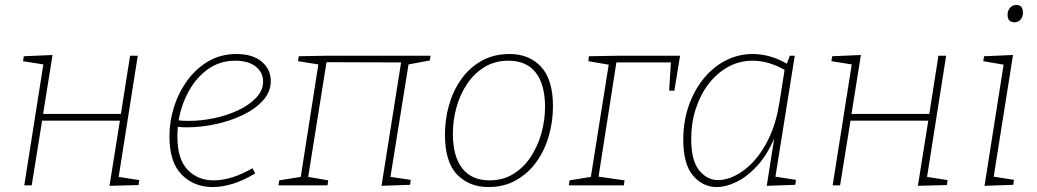

<svg xmlns="http://www.w3.org/2000/svg" viewBox="-20 -748 4184 775"><path d="M78 0 155 -488 73 -501 76 -521 192 -526 154 -288H468L505 -523H536L459 -34L542 -21L539 -1L422 2L464 -261H150L108 0Z M838 7Q763 7 713.5 -43Q664 -93 664 -197Q664 -259 683 -318Q702 -377 737.5 -425Q773 -473 822.5 -501.5Q872 -530 934 -530Q1000 -530 1036.5 -499Q1073 -468 1073 -421Q1073 -378 1042.5 -343.5Q1012 -309 961.5 -284.5Q911 -260 851 -247Q791 -234 733 -234Q723 -234 714.5 -234.5Q706 -235 698 -236Q696 -216 696 -197Q696 -106 737 -63Q778 -20 842 -20Q915 -20 999 -69L1010 -48Q919 7 838 7ZM930 -503Q868 -503 820.5 -469.5Q773 -436 742.5 -381Q712 -326 701 -262Q721 -260 742 -260Q792 -260 844.5 -271Q897 -282 941.5 -303Q986 -324 1014 -353.5Q1042 -383 1042 -419Q1042 -456 1012 -479.5Q982 -503 930 -503Z M1520 2 1599 -496 1298 -497 1224 -34 1305 -20 1302 0H1104L1107 -20L1194 -34L1265 -488L1183 -501L1186 -521L1294 -523H1718L1715 -504L1629 -488L1556 -34L1638 -22L1635 -2Z M2037 -530Q2116 -530 2164 -478.5Q2212 -427 2212 -319Q2212 -258 2195.5 -200Q2179 -142 2146 -95.5Q2113 -49 2064 -21Q2015 7 1951 7Q1874 7 1825 -43.5Q1776 -94 1776 -205Q1776 -266 1792.5 -324Q1809 -382 1842 -428.5Q1875 -475 1924 -502.5Q1973 -530 2037 -530ZM2032 -503Q1978 -503 1936 -477.5Q1894 -452 1865.5 -409.5Q1837 -367 1822.5 -314.5Q1808 -262 1808 -208Q1808 -117 1846 -68.5Q1884 -20 1956 -20Q2010 -20 2051.5 -45.5Q2093 -71 2121.5 -113.5Q2150 -156 2165 -209Q2180 -262 2180 -316Q2180 -407 2142.5 -455Q2105 -503 2032 -503Z M2501 -20 2498 0H2276L2279 -20L2365 -34L2437 -487L2355 -501L2357 -521L2472 -523H2725L2702 -382H2681L2688 -496H2468L2396 -35Z M2873 7Q2817 7 2777.5 -39Q2738 -85 2738 -185Q2738 -256 2759 -318Q2780 -380 2818 -428Q2856 -476 2907.5 -503Q2959 -530 3019 -530Q3051 -530 3085 -521Q3119 -512 3156 -491L3168 -523H3188L3110 -35L3193 -22L3190 -2L3075 2L3105 -189Q3075 -120 3035 -77Q2995 -34 2952.5 -13.5Q2910 7 2873 7ZM2879 -21Q2911 -21 2948.5 -39.5Q2986 -58 3021.5 -96Q3057 -134 3085 -193Q3113 -252 3126 -333L3147 -466Q3113 -485 3081 -494Q3049 -503 3018 -503Q2964 -503 2919 -478Q2874 -453 2840.5 -409.5Q2807 -366 2788.5 -309Q2770 -252 2770 -188Q2770 -100 2802 -60.5Q2834 -21 2879 -21Z M3341 0 3418 -488 3336 -501 3339 -521 3455 -526 3417 -288H3731L3768 -523H3799L3722 -34L3805 -21L3802 -1L3685 2L3727 -261H3413L3371 0Z M3954 2 4031 -487 3949 -501 3952 -521 4069 -526 3991 -35 4073 -22 4070 -2ZM4075 -658Q4047 -658 4047 -689Q4047 -705 4057 -716.5Q4067 -728 4082 -728Q4109 -728 4109 -697Q4109 -680 4099.5 -669Q4090 -658 4075 -658Z"/></svg>

Font: Bitter ExtraLight
Style: Italic
Weight: 200
Italic angle: -9°
Designer: Sol Matas, and Bitter project Authors
Foundry: Sol Matas
Version: Version 2.001